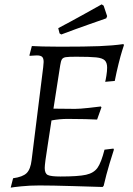

<svg xmlns="http://www.w3.org/2000/svg" viewBox="-20 -850 608 880"><path d="M257 -41Q339 -41 374.5 -49Q410 -57 427 -81Q444 -105 459 -164L500 -169L502 -164Q497 -150 482 -100Q467 -50 455 2L450 7Q418 6 317.5 3Q217 0 161 0Q116 0 77.5 4Q39 8 29 10L40 -33Q84 -39 102 -56.5Q120 -74 125 -117L178 -542Q180 -560 180 -566Q180 -583 173 -589.5Q166 -596 149 -596Q139 -596 129.5 -595Q120 -594 116 -594L115 -597L126 -639Q138 -638 175 -637Q212 -636 257 -636Q372 -636 435 -638.5Q498 -641 546 -648L548 -643Q546 -637 539.5 -616.5Q533 -596 523.5 -558Q514 -520 506 -479L462 -475Q464 -481 467.5 -502.5Q471 -524 471 -540Q471 -563 460 -573.5Q449 -584 421 -587Q393 -590 329 -590Q294 -590 281.5 -588Q269 -586 264 -578.5Q259 -571 256 -551L225 -352L324 -351Q345 -351 386.5 -355.5Q428 -360 442 -362L445 -358L425 -302Q411 -303 372 -304Q333 -305 290 -305Q253 -305 216 -298Q210 -256 199 -187Q185 -100 185 -80Q185 -55 199 -48Q213 -41 257 -41ZM261 -692 253 -697 247 -721Q306 -752 367 -786Q428 -820 446 -830L455 -824L471 -776L467 -766Q450 -760 388.5 -738.5Q327 -717 261 -692Z"/></svg>

Font: Alegreya SC
Style: Italic
Weight: 400
Italic angle: -7°
Designer: Juan Pablo del Peral
Foundry: Huerta Tipografica
Version: Version 2.007; ttfautohint (v1.6)